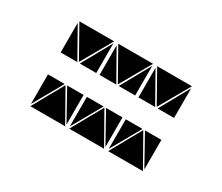

<svg xmlns="http://www.w3.org/2000/svg" viewBox="-67 -551 702 607"><g transform="rotate(30 284.0 -247.0)"><path d="M348 -92H221L284 -205ZM490 -92H363L426 -205ZM206 -92H79L142 -205ZM221 -402H348L284 -290ZM79 -402H206L142 -290ZM363 -402H490L426 -290ZM138 -287H77V-395ZM422 -287H361V-395ZM280 -287H219V-395ZM361 -99V-207H422ZM219 -99V-207H280ZM77 -99V-207H138ZM207 -395V-287H147ZM289 -207H349V-99ZM349 -395V-287H289ZM431 -207H491V-99ZM147 -207H207V-99ZM491 -395V-287H431Z"/></g></svg>

Font: CAT DyFa
Style: Regular
Weight: 400
Designer: Peter Wiegel
Foundry: Peter Wiegel
Version: Version 1.001; ttfautohint (v1.3)